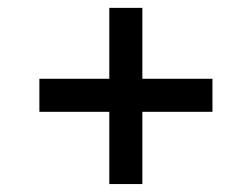

<svg xmlns="http://www.w3.org/2000/svg" viewBox="-20 -562 640 488"><path d="M257.8 -94.2V-277.8H80.1V-361.8H257.8V-542H341.8V-361.8H520V-277.8H341.8V-94.2Z"/></svg>

Font: Apfel Grotezk
Style: Regular
Weight: 400
Designer: Luigi Gorlero
Foundry: © 2023, Luigi Gorlero & Collletttivo
Version: Version 2.000;Glyphs 3.2 (3217)